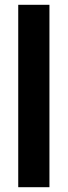

<svg xmlns="http://www.w3.org/2000/svg" viewBox="-20 -780 282 800"><path d="M186 0H56V-760H186Z"/></svg>

Font: Noto Sans Myanmar ExtraCondensed
Style: Bold
Weight: 700
Width: 2
Designer: Monotype Design Team
Foundry: Monotype Imaging Inc.
Version: Version 2.107; ttfautohint (v1.8.4.7-5d5b)